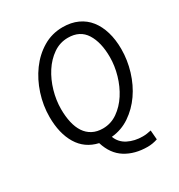

<svg xmlns="http://www.w3.org/2000/svg" viewBox="-192 -798 1018 1090"><g transform="rotate(-30 316.5 -253.0)"><path d="M291 -55Q344 -55 387.5 -85.5Q431 -116 462 -164Q493 -212 510 -271Q527 -330 527 -387Q527 -484 490 -542.5Q453 -601 375 -601Q322 -601 278.5 -571Q235 -541 204 -493Q173 -445 156 -386Q139 -327 139 -269Q139 -221 148 -181.5Q157 -142 175.5 -114Q194 -86 223 -70.5Q252 -55 291 -55ZM459 162Q375 162 315 124.5Q255 87 230 6Q146 -13 103 -84Q60 -155 60 -263Q60 -338 83.5 -410.5Q107 -483 149 -540.5Q191 -598 249.5 -633Q308 -668 379 -668Q434 -668 476.5 -648.5Q519 -629 547.5 -593Q576 -557 591 -506.5Q606 -456 606 -394Q606 -322 584.5 -251.5Q563 -181 524 -125Q485 -69 430.5 -32Q376 5 310 11Q327 55 369 76Q411 97 464 97Q479 97 492 95Q505 93 519 90L524 151Q491 162 459 162Z"/></g></svg>

Font: Matigon Symbol
Style: Regular
Weight: 400
Designer: Paul D. Hunt
Foundry: Adobe Systems Incorporated
Version: Version 2.021;PS 2.000;hotconv 1.0.86;makeotf.lib2.5.63406